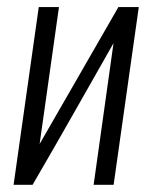

<svg xmlns="http://www.w3.org/2000/svg" viewBox="-20 -514 424 534"><path d="M17.8 0 87.8 -494.3H144L90.2 -113.5L309.3 -494.3H366L296 0H240.4L295.7 -393.9Q239.3 -295 183.8 -196.9Q128.3 -98.9 70.6 0Z"/></svg>

Font: Alumni Sans SC Thin
Style: Italic
Weight: 100
Italic angle: -8°
Designer: Robert E. Leuschke
Foundry: Robert E. Leuschke
Version: Version 1.016